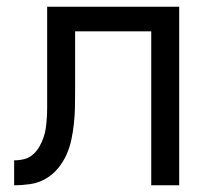

<svg xmlns="http://www.w3.org/2000/svg" viewBox="-20 -550 640 570"><path d="M22 0V-74Q37 -74 51.5 -77.5Q66 -81 77.5 -91Q89 -101 96.5 -114Q104 -127 109 -141Q114 -155 116 -170Q118 -185 119 -200Q120 -215 120 -229.5Q120 -244 120 -259Q120 -262 120 -264Q120 -266 120 -268V-274Q120 -277 120 -279Q120 -281 120 -283V-530H512V0H429V-457H203V-282Q203 -281 203 -281Q203 -281 203 -281V-280Q203 -256 202.5 -231.5Q202 -207 199.5 -183.5Q197 -160 192 -136Q187 -112 177 -90Q167 -68 151.5 -49.5Q136 -31 115 -19Q94 -7 70 -3.5Q46 0 22 0Z"/></svg>

Font: Iosevka Curly Extended
Style: Regular
Weight: 400
Width: 7
Monospace: yes
Designer: Belleve Invis
Foundry: Belleve Invis
Version: Version 11.1.0; ttfautohint (v1.8.3)